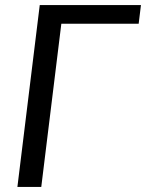

<svg xmlns="http://www.w3.org/2000/svg" viewBox="-20 -736 575 756"><path d="M526 -642.5H221.5L142.5 0H48.5L136.5 -716H535Z"/></svg>

Font: Lato 2
Style: Italic
Weight: 400
Italic angle: -7°
Designer: Lukasz Dziedzic with Adam Twardoch and Botio Nikoltchev
Foundry: tyPoland Lukasz Dziedzic
Version: Version 2.015; 2015-08-06; http://www.latofonts.com/